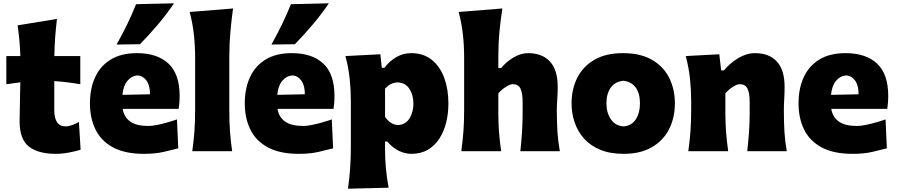

<svg xmlns="http://www.w3.org/2000/svg" viewBox="-20 -911 5404 1157"><path d="M316.4 16.1Q210 16.1 154.1 -27.8Q98.1 -71.8 98.1 -180.2Q98.1 -230 99.9 -286.1Q101.6 -342.3 102.5 -415L18.1 -403.3V-573.2H102.5Q101.1 -624 96.9 -667.7Q92.8 -711.4 86.4 -758.3L323.2 -796.9Q316.4 -739.3 312.5 -687.3Q308.6 -635.3 307.6 -573.2H463.9V-403.3Q424.8 -410.2 385 -415Q345.2 -419.9 307.1 -422.4V-248.5Q307.1 -200.2 323.5 -174.8Q339.8 -149.4 376.5 -149.4Q392.1 -149.4 413.3 -156.7Q434.6 -164.1 455.6 -175.8L465.8 -8.8Q441.9 -1 399.2 7.6Q356.4 16.1 316.4 16.1Z M848.1 16.1Q733.4 16.1 661.4 -22.7Q589.4 -61.5 555.7 -130.1Q522 -198.7 522 -288.1Q522 -377 553 -445.1Q584 -513.2 647 -552Q710 -590.8 805.7 -590.8Q927.2 -590.8 994.9 -528.1Q1062.5 -465.3 1062.5 -332.5Q1062.5 -309.1 1060.8 -290.8Q1059.1 -272.5 1056.6 -254.9H719.2Q727.5 -205.1 764.9 -178.5Q802.2 -151.9 874.5 -151.9Q894 -151.9 923.6 -157.5Q953.1 -163.1 985.6 -172.4Q1018.1 -181.6 1046.4 -191.4L1054.2 -17.1Q1017.1 -7.8 966.8 4.2Q916.5 16.1 848.1 16.1ZM883.8 -342.8Q884.3 -395.5 863 -425Q841.8 -454.6 808.1 -456.5Q772.5 -453.6 747.6 -423.6Q722.7 -393.6 717.8 -339.4ZM682.6 -642.6Q716.8 -703.6 746.3 -764.2Q775.9 -824.7 799.8 -885.7L1028.8 -891.1Q985.8 -827.6 933.6 -765.6Q881.3 -703.6 823.7 -644.5Z M1138.7 0Q1147 -60.5 1151.4 -117.7Q1155.8 -174.8 1155.8 -246.6V-565.9Q1155.8 -635.3 1148.4 -702.4Q1141.1 -769.5 1123 -838.9L1384.3 -859.9Q1375 -792.5 1368.4 -719.5Q1361.8 -646.5 1361.8 -565.9V-246.6Q1361.8 -174.8 1366 -117.7Q1370.1 -60.5 1378.9 0Z M1781.2 16.1Q1666.5 16.1 1594.5 -22.7Q1522.5 -61.5 1488.8 -130.1Q1455.1 -198.7 1455.1 -288.1Q1455.1 -377 1486.1 -445.1Q1517.1 -513.2 1580.1 -552Q1643.1 -590.8 1738.8 -590.8Q1860.4 -590.8 1928 -528.1Q1995.6 -465.3 1995.6 -332.5Q1995.6 -309.1 1993.9 -290.8Q1992.2 -272.5 1989.7 -254.9H1652.3Q1660.6 -205.1 1698 -178.5Q1735.4 -151.9 1807.6 -151.9Q1827.1 -151.9 1856.7 -157.5Q1886.2 -163.1 1918.7 -172.4Q1951.2 -181.6 1979.5 -191.4L1987.3 -17.1Q1950.2 -7.8 1899.9 4.2Q1849.6 16.1 1781.2 16.1ZM1816.9 -342.8Q1817.4 -395.5 1796.1 -425Q1774.9 -454.6 1741.2 -456.5Q1705.6 -453.6 1680.7 -423.6Q1655.8 -393.6 1650.9 -339.4ZM1615.7 -642.6Q1649.9 -703.6 1679.4 -764.2Q1709 -824.7 1732.9 -885.7L1961.9 -891.1Q1918.9 -827.6 1866.7 -765.6Q1814.5 -703.6 1756.8 -644.5Z M2077.1 226.1Q2085.4 165.5 2089.8 105.2Q2094.2 44.9 2094.2 -26.4V-303.2Q2094.2 -369.6 2087.2 -436.8Q2080.1 -503.9 2061.5 -573.2L2272 -584L2280.8 -502.4H2296.4Q2328.6 -544.4 2369.6 -567.6Q2410.6 -590.8 2457 -590.8Q2531.7 -590.8 2581.8 -550.5Q2631.8 -510.3 2657 -441.7Q2682.1 -373 2682.1 -287.6Q2682.1 -227.5 2668.7 -173.1Q2655.3 -118.7 2627.7 -75.9Q2600.1 -33.2 2558.1 -8.5Q2516.1 16.1 2458.5 16.1Q2421.9 16.1 2384.3 -1.7Q2346.7 -19.5 2313.5 -58.1H2300.3V-14.6Q2300.3 47.9 2305.4 103.5Q2310.5 159.2 2321.8 220.2ZM2377.4 -157.2Q2424.8 -159.7 2448 -198Q2471.2 -236.3 2471.2 -285.6Q2471.2 -337.9 2447.5 -375Q2423.8 -412.1 2376.5 -414.6Q2332.5 -413.1 2300.3 -376.5V-208Q2329.1 -161.6 2377.4 -157.2Z M2759.8 0Q2768.1 -60.5 2772.5 -117.7Q2776.9 -174.8 2776.9 -246.6V-565.9Q2776.9 -635.3 2769.5 -702.4Q2762.2 -769.5 2744.1 -838.9L3007.3 -859.9Q2996.6 -792.5 2989.7 -719.5Q2982.9 -646.5 2982.9 -565.9V-501H3000Q3030.3 -538.6 3074.5 -564.7Q3118.7 -590.8 3161.6 -590.8Q3247.1 -590.8 3293.9 -540.3Q3340.8 -489.7 3340.8 -387.2Q3340.8 -350.1 3338.1 -313.7Q3335.4 -277.3 3335.4 -246.6Q3335.4 -174.8 3339.1 -117.7Q3342.8 -60.5 3353.5 0H3115.7Q3122.1 -60.5 3125.7 -116.2Q3129.4 -171.9 3129.4 -234.9V-294.9Q3129.4 -350.1 3116.5 -377Q3103.5 -403.8 3070.3 -403.8Q3053.7 -403.8 3026.9 -386.5Q3000 -369.1 2982.9 -347.7V-234.9Q2982.9 -171.9 2987.1 -116.2Q2991.2 -60.5 3000 0Z M3738.8 16.1Q3656.7 16.1 3597.2 -8.5Q3537.6 -33.2 3499.5 -75.9Q3461.4 -118.7 3442.9 -173.3Q3424.3 -228 3424.3 -288.1Q3424.3 -374 3458.7 -442.4Q3493.2 -510.7 3562 -550.8Q3630.9 -590.8 3733.9 -590.8Q3839.8 -590.8 3909.2 -550.5Q3978.5 -510.3 4012.7 -441.7Q4046.9 -373 4046.9 -288.1Q4046.9 -200.7 4011.5 -131.8Q3976.1 -63 3907.2 -23.4Q3838.4 16.1 3738.8 16.1ZM3737.3 -149.4Q3786.1 -152.8 3811.3 -191.7Q3836.4 -230.5 3836.4 -288.1Q3836.4 -347.7 3811.3 -382.8Q3786.1 -418 3737.3 -424.3Q3687 -419.9 3660.6 -383.1Q3634.3 -346.2 3634.3 -288.1Q3634.3 -232.4 3660.9 -192.6Q3687.5 -152.8 3737.3 -149.4Z M4127.9 0Q4136.2 -60.5 4140.6 -117.7Q4145 -174.8 4145 -246.6V-303.2Q4145 -369.6 4137.9 -436.8Q4130.9 -503.9 4112.3 -573.2L4314.5 -584L4325.7 -486.8H4342.8Q4378.4 -530.8 4428.7 -560.8Q4479 -590.8 4529.3 -590.8Q4614.7 -590.8 4661.4 -540.3Q4708 -489.7 4708 -387.2Q4708 -350.1 4705.8 -313.7Q4703.6 -277.3 4703.6 -246.6Q4703.6 -174.8 4707 -117.7Q4710.4 -60.5 4721.2 0H4482.9Q4489.7 -60.5 4493.7 -116.2Q4497.6 -171.9 4497.6 -234.9V-294.9Q4497.6 -350.1 4484.4 -377Q4471.2 -403.8 4437.5 -403.8Q4420.9 -403.8 4394.5 -386.5Q4368.2 -369.1 4351.1 -347.7V-234.9Q4351.1 -171.9 4355.2 -116.2Q4359.4 -60.5 4368.2 0Z M5118.2 16.1Q5003.4 16.1 4931.4 -22.7Q4859.4 -61.5 4825.7 -130.1Q4792 -198.7 4792 -288.1Q4792 -377 4823 -445.1Q4854 -513.2 4917 -552Q4980 -590.8 5075.7 -590.8Q5197.3 -590.8 5264.9 -528.1Q5332.5 -465.3 5332.5 -332.5Q5332.5 -309.1 5330.8 -290.8Q5329.1 -272.5 5326.7 -254.9H4989.3Q4997.6 -205.1 5034.9 -178.5Q5072.3 -151.9 5144.5 -151.9Q5164.1 -151.9 5193.6 -157.5Q5223.1 -163.1 5255.6 -172.4Q5288.1 -181.6 5316.4 -191.4L5324.2 -17.1Q5287.1 -7.8 5236.8 4.2Q5186.5 16.1 5118.2 16.1ZM5153.8 -342.8Q5154.3 -395.5 5133.1 -425Q5111.8 -454.6 5078.1 -456.5Q5042.5 -453.6 5017.6 -423.6Q4992.7 -393.6 4987.8 -339.4Z"/></svg>

Font: Pinar DS4-ExtraBold
Style: Regular
Weight: 800
Designer: Amin Abedi
Version: Version 2.000